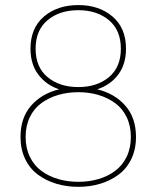

<svg xmlns="http://www.w3.org/2000/svg" viewBox="-20 -720 611 750"><path d="M511.2 -185.1Q511.2 -137.2 493.2 -99.4Q475.1 -61.5 443.6 -38.1Q412.1 -14.6 372.1 -2.4Q332 9.8 286.1 9.8Q239.7 9.8 199.5 -2.4Q159.2 -14.6 127.7 -38.1Q96.2 -61.5 78.1 -99.4Q60.1 -137.2 60.1 -185.1Q60.1 -259.8 101.3 -307.1Q142.6 -354.5 210.9 -371.1Q159.7 -388.2 129.4 -429Q99.1 -469.7 99.1 -529.8Q99.1 -610.4 151.6 -655.3Q204.1 -700.2 286.1 -700.2Q367.2 -700.2 419.7 -655.3Q472.2 -610.4 472.2 -529.8Q472.2 -469.2 441.9 -428.7Q411.6 -388.2 359.9 -371.1Q428.2 -354.5 469.7 -307.1Q511.2 -259.8 511.2 -185.1ZM286.1 -680.2Q212.4 -680.2 165.8 -641.1Q119.1 -602.1 119.1 -529.8Q119.1 -457.5 165.8 -418.7Q212.4 -379.9 286.1 -379.9Q358.9 -379.9 405.5 -418.7Q452.1 -457.5 452.1 -529.8Q452.1 -602.1 405.5 -641.1Q358.9 -680.2 286.1 -680.2ZM474.6 -107.4Q491.2 -141.6 491.2 -185.1Q491.2 -228.5 474.6 -262.7Q458 -296.9 429.2 -317.6Q400.4 -338.4 364.3 -349.1Q328.1 -359.9 286.1 -359.9Q244.1 -359.9 207.5 -349.1Q170.9 -338.4 142.1 -317.6Q113.3 -296.9 96.7 -262.7Q80.1 -228.5 80.1 -185.1Q80.1 -141.6 96.7 -107.4Q113.3 -73.2 142.1 -52.2Q170.9 -31.2 207.5 -20.5Q244.1 -9.8 286.1 -9.8Q328.1 -9.8 364.5 -20.5Q400.9 -31.2 429.4 -52.2Q458 -73.2 474.6 -107.4Z"/></svg>

Font: Genome Thin
Style: Regular
Weight: 250
Designer: Alfredo Marco Pradil
Version: Version 1.001